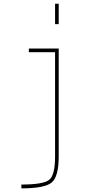

<svg xmlns="http://www.w3.org/2000/svg" viewBox="-20 -780 540 1030"><path d="M275.4 59.6V-500H134.8V-519.5H294.9V59.6Q294.9 167 257.8 198.7Q220.7 230.5 94.7 230.5V210Q213.9 210 244.6 184.1Q275.4 158.2 275.4 59.6ZM275.4 -650.4V-759.8H294.9V-650.4Z"/></svg>

Font: Mgen+ 1m thin
Style: Regular
Weight: 100
Designer: [Source Han Sans]
Ryoko NISHIZUKA  (kana & ideographs); Paul D. Hunt (Latin, Greek & Cyrillic); Wenlong ZHANG  (bopomofo
Version: Version 1.059.20150602